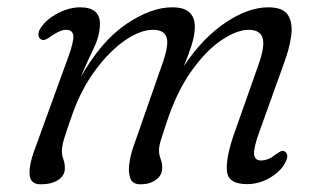

<svg xmlns="http://www.w3.org/2000/svg" viewBox="-20 -482 862 512"><path d="M336 -91.5 413 -312Q431 -362.5 424.2 -382.5Q417.5 -402.5 388 -402.5Q354.5 -402.5 314 -374.8Q273.5 -347 236 -297.2Q198.5 -247.5 174.5 -181.5Q157.5 -133.5 151.2 -112.8Q145 -92 145 -78Q145 -68.5 149 -57.2Q153 -46 153 -33.5Q153 -13.5 135.2 -2Q117.5 9.5 88 9.5Q60 9.5 58.8 -18.2Q57.5 -46 76 -93L161.5 -328.5Q177 -370.5 175.5 -386.5Q174 -402.5 156 -402.5Q140.5 -402.5 117 -386Q109.5 -380.5 102.5 -377Q95.5 -373.5 89.5 -377Q83 -380.5 82.5 -389.2Q82 -398 88.5 -407.5Q104.5 -431.5 134.8 -447Q165 -462.5 193.5 -462.5Q246.5 -462.5 246.5 -418.5Q246.5 -387.5 229.8 -353Q213 -318.5 195 -276Q250 -372.5 316.2 -417.5Q382.5 -462.5 439 -462.5Q472 -462.5 486.2 -448Q500.5 -433.5 499.5 -408.5Q499 -386.5 490.5 -360.2Q482 -334 470.5 -306Q520 -380.5 581 -421.5Q642 -462.5 695.5 -462.5Q736 -462.5 748.8 -440.5Q761.5 -418.5 756.2 -384.2Q751 -350 737.5 -314L672.5 -133Q656.5 -89.5 657.5 -71.8Q658.5 -54 676.5 -54Q684 -54 693.5 -57.2Q703 -60.5 714 -69.5Q722 -75 727.8 -78.2Q733.5 -81.5 739.5 -78Q752 -70 740.5 -48Q728.5 -25 699.8 -8Q671 9 638.5 9Q588.5 9 585.2 -25.5Q582 -60 603 -121.5L669.5 -310Q687 -359 680.2 -380.8Q673.5 -402.5 643 -402.5Q612.5 -402.5 571.5 -375.5Q530.5 -348.5 490.8 -293Q451 -237.5 423.5 -153Q413 -122 408.5 -107Q404 -92 404 -81.5Q404 -69 408.5 -57.8Q413 -46.5 412.5 -33Q412 -14 395.5 -2.2Q379 9.5 354.5 9.5Q332.5 9.5 327 -7.8Q321.5 -25 325.2 -48.5Q329 -72 336 -91.5Z"/></svg>

Font: Fraunces 9pt S100 Light
Style: Italic
Weight: 300
Italic angle: -16°
Version: Version 1.000; ttfautohint (v1.8.3)